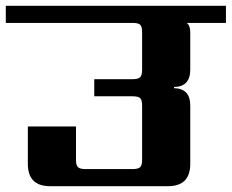

<svg xmlns="http://www.w3.org/2000/svg" viewBox="-40 -642 799 662"><path d="M739 -622V-563H604Q616 -554 616 -530V-402Q616 -343 560 -342V-338Q616 -337 616 -278V-77Q616 0 539 0H133Q56 0 56 -77V-206H222V-91Q222 -72 229 -65.5Q236 -59 255 -59H417Q436 -59 443 -65.5Q450 -72 450 -91V-278Q450 -297 443.5 -303.5Q437 -310 417 -310H285V-369H417Q436 -369 443 -375.5Q450 -382 450 -402V-531Q450 -550 443.5 -556.5Q437 -563 417 -563H-20V-622Z"/></svg>

Font: Sarpanch
Style: Bold
Weight: 700
Designer: Manushi Parikh (Devanagari and Latin), Jyotish Sonowal (Devanagari)
Foundry: Indian Type Foundry
Version: Version 2.004;PS 1.0;hotconv 1.0.78;makeotf.lib2.5.61930; tt